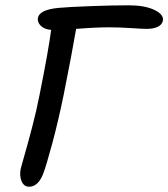

<svg xmlns="http://www.w3.org/2000/svg" viewBox="-20 -687 635 724"><path d="M89.8 17.1Q70.3 17.1 61.5 -3.4Q52.7 -23.9 58.1 -50.8Q60.1 -59.6 72.5 -102.5Q85 -145.5 101.3 -207.8Q117.7 -270 128.9 -328.1Q162.1 -492.7 172.9 -574.2Q147.5 -576.2 133.8 -589.8Q120.1 -603.5 123 -620.1Q129.4 -650.4 200.2 -657.2Q235.4 -660.6 318.8 -663.8Q402.3 -667 465.8 -667Q525.4 -667 562 -649.7Q598.6 -632.3 594.2 -608.9Q591.3 -594.2 575.2 -586.2Q559.1 -578.1 533.2 -578.1Q517.6 -578.1 473.1 -581.1Q428.7 -584 392.1 -584Q339.4 -584 267.1 -578.1Q250.5 -481.4 220.2 -330.1Q199.7 -230 177.2 -146.5Q154.8 -63 142.1 -29.8Q123 17.1 89.8 17.1Z"/></svg>

Font: Shantell Sans Irregular Bouncy
Style: Italic
Weight: 400
Italic angle: -11.31°
Designer: Stephen Nixon, Anya Danilova, Shantell Martin
Foundry: Arrow Type
Version: Version 1.006;[9816181b4]